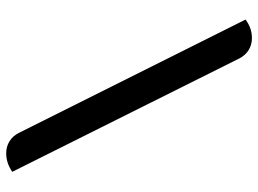

<svg xmlns="http://www.w3.org/2000/svg" viewBox="-124 -652 813 604"><g transform="rotate(-90 282.0 -350.5)"><path d="M464 36Q443 36 426.5 26Q410 16 400 -3L43 -718Q71 -737 101 -737Q122 -737 138.5 -727Q155 -717 165 -698L522 16Q495 36 464 36Z"/></g></svg>

Font: K2D Medium
Style: Regular
Weight: 500
Designer: Katatrad Aksorn Co.,Ltd.
Foundry: Cadson Demak Co.,Ltd.
Version: Version 1.000; ttfautohint (v1.6)